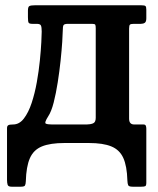

<svg xmlns="http://www.w3.org/2000/svg" viewBox="-20 -540 596 725"><path d="M467.5 -432V-92Q467.5 -70 486.5 -70H521.5Q528.5 -70 530.5 -65.5Q532.5 -61 532.5 -54V149.5Q532.5 160.5 528.8 162.8Q525 165 513.5 165H480.5Q466.5 165 464 159.2Q461.5 153.5 461 141.5Q459.5 87 445.5 56.2Q431.5 25.5 400.2 12.8Q369 0 315.5 0H223.5Q169.5 0 138 13Q106.5 26 92.8 57.5Q79 89 77.5 144.5Q77 156 74.2 160.5Q71.5 165 58.5 165H23.5Q11 165 8.8 157.8Q6.5 150.5 6.5 139.5V-56Q6.5 -64 11 -67Q15.5 -70 29.5 -70Q53 -70 70.2 -92.5Q87.5 -115 99.5 -151.2Q111.5 -187.5 119 -229.5Q126.5 -271.5 130.5 -311.2Q134.5 -351 136 -380.5Q137.5 -410 137.5 -420.5Q137.5 -437.5 134.5 -443.8Q131.5 -450 118.5 -450H102Q90.5 -450 88 -454.5Q85.5 -459 85.5 -475V-500Q85.5 -514.5 91.2 -517.2Q97 -520 110.5 -520H514.5Q526 -520 529.2 -517.2Q532.5 -514.5 532.5 -503V-471Q532.5 -458 526.8 -454Q521 -450 512 -450H486.5Q474.5 -450 471 -447.2Q467.5 -444.5 467.5 -432ZM237.5 -450Q223 -450 220 -445.2Q217 -440.5 217 -424Q217 -412.5 215 -382Q213 -351.5 208.8 -311Q204.5 -270.5 198 -229Q191.5 -187.5 182.8 -153.2Q174 -119 162.5 -101.5Q146.5 -76.5 153 -73.2Q159.5 -70 176 -70H307.5Q320.5 -70 331 -74Q341.5 -78 341.5 -95V-433Q341.5 -443 339.8 -446.5Q338 -450 327.5 -450Z"/></svg>

Font: Besley* Narrow Semi
Style: Regular
Weight: 600
Width: 4
Designer: Owen Earl
Foundry: indestructible type*
Version: Version 3.000; ttfautohint (v1.8.3)